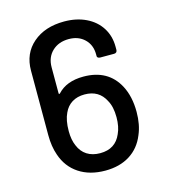

<svg xmlns="http://www.w3.org/2000/svg" viewBox="-107 -794 786 887"><g transform="rotate(-15 285.5 -350.5)"><path d="M497 -218Q497 -157 477 -111Q454 -54 405.5 -23.5Q357 7 288 7Q214 7 162.5 -27Q111 -61 90 -123Q75 -165 75 -220V-528Q75 -610 132 -659Q189 -708 281 -708Q340 -708 385.5 -686Q431 -664 456 -624.5Q481 -585 481 -534V-519Q481 -512 477 -508Q473 -504 466 -504H400Q393 -504 389 -507Q385 -510 385 -514V-523Q385 -568 356 -596Q327 -624 281 -624Q232 -624 201.5 -595Q171 -566 171 -518V-394Q171 -391 173 -390.5Q175 -390 177 -392Q220 -439 301 -439Q419 -439 469 -345Q497 -292 497 -218ZM401 -218Q401 -269 383 -300Q354 -358 285 -358Q250 -358 225 -342.5Q200 -327 187 -298Q171 -265 171 -213Q171 -171 184 -142Q197 -110 223 -93.5Q249 -77 286 -77Q359 -77 386 -141Q401 -173 401 -218Z"/></g></svg>

Font: Barlow_Medium_SS
Style: Regular
Weight: 500
Designer: Jeremy Tribby
Foundry: Jeremy Tribby
Version: Version 1.101 August 23, 2024